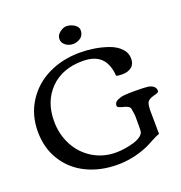

<svg xmlns="http://www.w3.org/2000/svg" viewBox="-152 -996 1078 1141"><g transform="rotate(-20 386.5 -426.0)"><path d="M390.6 -864.7Q418.5 -864.7 441.7 -849.6Q464.8 -834.5 464.8 -813.5Q464.8 -770 420.4 -755.4Q408.2 -751 396.5 -751Q369.1 -751 348.4 -766.6Q327.6 -782.2 327.6 -805.7Q327.6 -831.1 350.6 -848.1Q373 -864.7 390.6 -864.7ZM413.6 -689.9Q458 -689.9 503.2 -682.9Q548.3 -675.8 591.6 -660.6Q634.8 -645.5 661.9 -617.4Q689 -589.4 689 -552.2Q689 -517.1 666.5 -499.5Q644 -481.9 607.4 -481.9Q583 -481.9 569.8 -486.8Q564.5 -562.5 525.9 -599.9Q487.3 -637.2 411.1 -637.2Q282.7 -637.2 206.8 -560.1Q130.9 -482.9 130.9 -358.9Q130.9 -275.4 167 -206.8Q203.1 -138.2 268.3 -98.1Q333.5 -58.1 415 -58.1Q440.9 -58.1 470.2 -62.5Q499.5 -66.9 527.8 -75.2Q556.2 -83.5 575.2 -98.1Q594.2 -112.8 594.7 -130.9Q595.2 -144 595.2 -163.1V-221.2Q595.2 -229 592.3 -246.6Q589.4 -264.2 588.9 -268.6Q587.9 -279.8 575.4 -287.1Q563 -294.4 548.6 -297.4Q534.2 -300.3 522.5 -305.4Q510.7 -310.5 510.7 -317.9Q510.7 -328.6 515.9 -336.7Q521 -344.7 532 -349.6Q543 -354.5 553.7 -357.7Q564.5 -360.8 582.5 -362.1Q600.6 -363.3 612.8 -363.5Q625 -363.8 645 -363.8Q708 -363.8 727.1 -360.4Q772.9 -351.6 772.9 -317.9Q772.9 -314.5 770.8 -311.5Q768.6 -308.6 763.9 -306.6Q759.3 -304.7 755.6 -303.5Q752 -302.2 745.8 -300.8Q739.7 -299.3 737.8 -298.8Q704.6 -289.1 697 -272.5Q689.5 -255.9 689.9 -211.4L691.4 -75.2Q673.8 -69.8 639.2 -51Q604.5 -32.2 590.8 -26.4Q497.1 13.2 399.9 13.2Q291.5 13.2 205.6 -28.1Q119.6 -69.3 69.3 -148.7Q19 -228 19 -333.5Q19 -439 71.8 -521Q124.5 -603 214.1 -646.5Q303.7 -689.9 413.6 -689.9Z"/></g></svg>

Font: Corben
Style: Regular
Weight: 400
Designer: vernon adams
Foundry: vernon adams
Version: Version 1.100